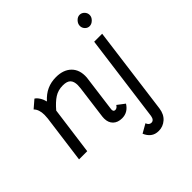

<svg xmlns="http://www.w3.org/2000/svg" viewBox="-243 -889 1327 1327"><g transform="rotate(-45 421.0 -225.5)"><path d="M530 -42Q497 11 440 11Q398 11 374 -12.5Q350 -36 350 -76Q350 -88 351 -94L383 -339Q385 -359 385 -368Q385 -404 368 -422Q351 -440 310 -440Q264 -440 229 -417.5Q194 -395 155 -349L108 1H28L75 -352Q77 -376 77 -385Q77 -438 50 -465L107 -514Q122 -505 135 -484.5Q148 -464 154 -439Q189 -478 229 -496Q269 -514 317 -514Q390 -514 430.5 -473.5Q471 -433 466 -361L430 -87V-82Q430 -63 447 -63Q464 -63 476 -83ZM464 186 529 149Q539 176 561 176Q586 176 592 141L677 -500H755L670 145Q663 196 631 224Q599 252 557 252Q522 252 499 234Q476 216 464 186ZM684 -647Q684 -668 700.5 -685.5Q717 -703 737 -703Q757 -703 771.5 -688Q786 -673 786 -653Q786 -632 768.5 -615Q751 -598 731 -598Q712 -598 698 -612.5Q684 -627 684 -647Z"/></g></svg>

Font: Bellota
Style: Bold Italic
Weight: 700
Italic angle: -7.5°
Designer: Kemie Guaida
Foundry: Kemie Guaida
Version: Version 4.001